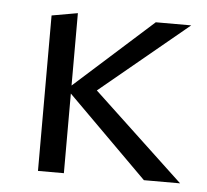

<svg xmlns="http://www.w3.org/2000/svg" viewBox="-39 -461 540 502"><g transform="rotate(5 231.0 -210.0)"><path d="M451 0H356L146 -209V0H78V-408L146 -420V-230L351 -414H444L213 -223Z"/></g></svg>

Font: EauTestInfant
Style: Regular
Weight: 400
Designer: Christian Thalmann (Catharsis Fonts)
Version: Version 0.001;PS 000.001;hotconv 1.0.88;makeotf.lib2.5.64775